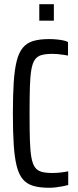

<svg xmlns="http://www.w3.org/2000/svg" viewBox="-20 -881 368 909"><path d="M213 8Q168 8 137.5 -1Q107 -10 88 -32.5Q69 -55 59 -95Q49 -135 45 -196Q41 -257 41 -344Q41 -431 45 -491.5Q49 -552 59 -592Q69 -632 88 -655Q107 -678 137.5 -687Q168 -696 213 -696Q229 -696 246 -694.5Q263 -693 278 -690Q293 -687 302 -682V-618Q290 -620 277 -622Q264 -624 251.5 -625Q239 -626 228 -626Q197 -626 177 -620.5Q157 -615 145.5 -599Q134 -583 128.5 -551.5Q123 -520 121.5 -469.5Q120 -419 120 -344Q120 -269 121.5 -218.5Q123 -168 128.5 -136.5Q134 -105 145.5 -89Q157 -73 177 -67.5Q197 -62 228 -62Q249 -62 269 -64.5Q289 -67 303 -70V-5Q292 -2 276.5 1Q261 4 244.5 6Q228 8 213 8ZM166 -783V-861H235V-783Z"/></svg>

Font: Saira ExtraCondensed Medium
Style: Regular
Weight: 500
Width: 2
Designer: Hector Gatti with collaboration of the Omnibus-Type team
Foundry: Omnibus-Type
Version: Version 1.101